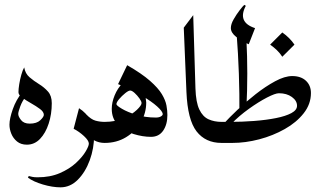

<svg xmlns="http://www.w3.org/2000/svg" viewBox="-20 -597 1338 802"><path d="M88.9 -195.3Q73.2 -175.8 64.7 -152.8Q56.2 -129.9 56.2 -121.1Q56.2 -110.4 67.9 -95.5Q79.6 -80.6 104 -80.6Q133.3 -80.6 148.2 -94.7Q163.1 -108.9 163.1 -117.2Q163.1 -129.9 147 -141.8Q130.9 -153.8 110.1 -165.5Q89.4 -177.2 73.2 -188.7Q57.1 -200.2 57.1 -211.9Q57.1 -225.1 60.3 -245.1Q63.5 -265.1 69.1 -284.9Q74.7 -304.7 81.1 -315.4Q85.4 -289.6 103.5 -274.2Q121.6 -258.8 143.1 -245.6Q164.6 -232.4 180.4 -214.6Q196.3 -196.8 196.3 -166Q196.3 -120.1 183.3 -80.6Q170.4 -41 147.2 -16.8Q124 7.3 92.3 7.3Q67.4 7.3 51.3 -5.9Q35.2 -19 27.3 -38.3Q19.5 -57.6 19.5 -76.2Q19.5 -101.1 33.4 -140.9Q47.4 -180.7 72.8 -211.4Z M96.7 145 100.1 138.2Q106.9 140.1 115.2 141.8Q123.5 143.6 136.7 143.6Q189.9 143.6 230.2 126Q270.5 108.4 297.4 83.5Q324.2 58.6 337.6 35.9Q351.1 13.2 351.1 2.9Q351.1 -9.8 330.8 -28.6Q310.5 -47.4 287.6 -59.1L310.1 -145Q340.3 -125.5 356.7 -96.7Q373 -67.9 373 -30.3Q373 22.5 355 72Q336.9 121.6 305.2 153.6Q273.4 185.5 232.9 185.5Q199.2 185.5 158.9 173.6Q118.7 161.6 96.7 145ZM417 -87.9Q432.1 -87.9 439.7 -74.5Q447.3 -61 447.3 -43.9Q447.3 -26.9 439.7 -13.4Q432.1 0 417 0Q393.6 0 374 -10.5Q354.5 -21 340.3 -35.6V-119.1Q360.4 -98.1 378.9 -93Q397.5 -87.9 417 -87.9Z M511.2 -324.7Q572.3 -289.6 606.4 -259.5Q640.6 -229.5 656 -203.9Q671.4 -178.2 675.3 -156.5Q679.2 -134.8 679.2 -116.7Q679.2 -76.7 661.4 -51Q643.6 -25.4 610.8 -25.4Q576.2 -25.4 538.1 -37.1Q500 -48.8 473.4 -74.7Q446.8 -100.6 446.8 -142.6Q446.8 -169.4 459 -199Q471.2 -228.5 491.9 -249.3Q512.7 -270 538.1 -270Q553.7 -270 563.7 -256.3Q573.7 -242.7 579.8 -223.9Q585.9 -205.1 588.4 -189.2Q590.8 -173.3 590.8 -168.9Q590.8 -125 568.4 -86.4Q545.9 -47.9 506.6 -23.9Q467.3 0 417 0Q405.8 0 400.1 -13.4Q394.5 -26.9 394.5 -43.9Q394.5 -61 400.1 -74.5Q405.8 -87.9 417 -87.9Q462.4 -87.9 497.1 -103.5Q531.7 -119.1 551.5 -137.9Q571.3 -156.7 571.3 -166.5Q571.3 -173.3 562.5 -185.8Q553.7 -198.2 542.5 -208.5Q531.2 -218.8 523.9 -218.8Q516.6 -218.8 502.7 -207.5Q488.8 -196.3 477.5 -182.9Q466.3 -169.4 466.3 -162.1Q466.3 -156.2 489.3 -142.6Q512.2 -128.9 549.8 -117.4Q587.4 -106 630.9 -106Q644 -106 651.9 -110.6Q659.7 -115.2 659.7 -120.1Q659.7 -131.3 636.5 -152.3Q613.3 -173.3 571.3 -198Q529.3 -222.7 473.1 -245.6Z M905.3 0Q838.4 0 801 -48.3Q763.7 -96.7 758.8 -212.4L747.6 -481.4L787.1 -533.7L796.4 -227.5Q798.3 -169.4 812.7 -139.4Q827.1 -109.4 851.3 -98.6Q875.5 -87.9 905.3 -87.9Q919.9 -87.9 927.2 -74.5Q934.6 -61 934.6 -43.9Q934.6 -26.9 927.2 -13.4Q919.9 0 905.3 0Z M904.8 0Q894 0 888.9 -13.4Q883.8 -26.9 883.8 -43.9Q883.8 -61 888.9 -74.5Q894 -87.9 904.8 -87.9H939.5L951.7 0ZM1000.5 -576.7 1006.8 -572.8Q970.2 -503.9 1045.4 -479.5L1019 -412.1Q988.8 -425.3 966.6 -442.9Q944.3 -460.4 944.3 -480Q944.3 -496.1 956.1 -516.6Q967.8 -537.1 981.2 -554.4Q994.6 -571.8 1000.5 -576.7ZM1200.7 -279.3Q1236.8 -279.3 1257.8 -259.8Q1278.8 -240.2 1278.8 -208.5Q1278.8 -162.1 1248.5 -123.8Q1218.3 -85.4 1169.4 -57.9Q1120.6 -30.3 1063 -15.1Q1005.4 0 950.7 0L938.5 -87.9Q992.2 -87.9 1042.5 -91.8Q1092.8 -95.7 1133.1 -103.8Q1173.3 -111.8 1197 -124.5Q1220.7 -137.2 1220.7 -155.3Q1220.7 -176.3 1199.2 -191.9Q1177.7 -207.5 1145 -207.5Q1129.9 -207.5 1095 -189.5Q1060.1 -171.4 1019.5 -142.3Q979 -113.3 946.3 -79.6L916 -82Q937 -105 971.9 -138.2Q1006.8 -171.4 1047.9 -203.6Q1088.9 -235.8 1129.2 -257.6Q1169.4 -279.3 1200.7 -279.3ZM980 -120.6Q981.4 -289.1 968.3 -457.5Q978.5 -451.2 988.8 -445.1Q999 -439 1009.3 -433.1Q1016.6 -290 1009.3 -146.5Q1002 -139.6 994.6 -133.3Q987.3 -127 980 -120.6ZM1159.2 -461.4Q1190.4 -439.5 1210 -410.6L1159.2 -359.9Q1149.4 -375 1136.5 -387.5Q1123.5 -399.9 1108.4 -410.6Z"/></svg>

Font: Lateef
Style: Regular
Weight: 400
Designer: SIL International
Foundry: SIL International
Version: Version 4.200